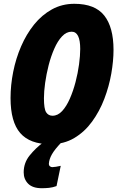

<svg xmlns="http://www.w3.org/2000/svg" viewBox="-20 -745 614 1005"><path d="M243.2 9.8Q136.7 9.8 85.9 -48.6Q35.2 -106.9 35.2 -231.9Q35.2 -299.3 49.1 -369.1Q63 -439 90.6 -502.7Q118.2 -566.4 158.4 -616.5Q198.7 -666.5 251.7 -695.8Q304.7 -725.1 369.1 -725.1Q477.1 -725.1 525.6 -663.8Q574.2 -602.5 574.2 -483.9Q574.2 -426.3 562.5 -359.4Q550.8 -292.5 525.9 -227.3Q501 -162.1 461.9 -108.4Q422.9 -54.7 368.7 -22.5Q314.5 9.8 243.2 9.8ZM254.9 -139.2Q282.7 -139.2 305.4 -163.8Q328.1 -188.5 345.7 -228.8Q363.3 -269 375.5 -315.9Q387.7 -362.8 393.8 -408.4Q399.9 -454.1 399.9 -488.8Q399.9 -579.1 355 -579.1Q327.6 -579.1 304.7 -554.7Q281.7 -530.3 264.2 -490.2Q246.6 -450.2 234.6 -403.6Q222.7 -356.9 216.3 -311.3Q210 -265.6 210 -231Q210 -174.8 221.7 -157Q233.4 -139.2 254.9 -139.2ZM198.7 240.2Q150.9 240.2 127.4 216.6Q104 192.9 104 157.2Q104 107.4 135.3 68.6Q166.5 29.8 207 0H301.8Q266.6 36.6 252 62.3Q237.3 87.9 235.8 111.8Q235.8 121.1 241.5 125.5Q247.1 129.9 253.9 129.9Q261.2 129.9 273.2 127.9Q285.2 126 297.9 123L275.9 229Q255.9 236.3 236.6 238.3Q217.3 240.2 198.7 240.2Z"/></svg>

Font: Open Sans Condensed ExtraBold
Style: Italic
Weight: 800
Width: 3
Italic angle: -12°
Designer: Monotype Design Team
Foundry: Monotype Imaging Inc.
Version: Version 3.003; ttfautohint (v1.8.4)